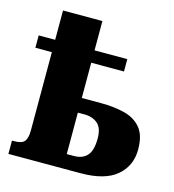

<svg xmlns="http://www.w3.org/2000/svg" viewBox="-99 -727 735 810"><g transform="rotate(15 269.0 -322.0)"><path d="M11 0V-58H20Q55 -58 66 -73Q77 -88 77 -120V-462H5V-516H77V-644H249V-516H392V-462H249V-308H334Q388 -308 434 -297Q480 -286 507.5 -254Q535 -222 535 -159Q535 -88 483.5 -44Q432 0 325 0ZM280 -63Q318 -63 338 -85.5Q358 -108 358 -160Q358 -206 335.5 -225Q313 -244 278 -244H249V-63Z"/></g></svg>

Font: Noto Serif Condensed Black
Style: Regular
Weight: 900
Width: 3
Designer: Monotype Design Team
Foundry: Monotype Imaging Inc.
Version: Version 2.015; ttfautohint (v1.8.4.7-5d5b)